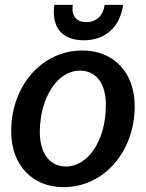

<svg xmlns="http://www.w3.org/2000/svg" viewBox="-20 -759 601 791"><path d="M242 12C408 12 535 -134 535 -322C535 -459 449 -551 320 -551C150 -551 26 -403 26 -218C26 -80 112 12 242 12ZM252 -73C184 -73 143 -129 144 -219C146 -357 216 -468 309 -468C378 -468 418 -412 416 -322C415 -179 342 -73 252 -73ZM325 -593C415 -593 475 -649 487 -739H411C405 -693 376 -668 336 -668C295 -668 273 -693 280 -739H204C191 -650 233 -593 325 -593Z"/></svg>

Font: Ronzino Medium
Style: Italic
Weight: 500
Italic angle: -7.99998°
Designer: Nunzio Mazzaferro
Foundry: Collletttivo
Version: Version 1.000;Glyphs 3.3 (3337)